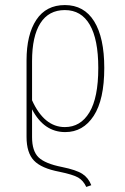

<svg xmlns="http://www.w3.org/2000/svg" viewBox="-20 -549 499 766"><path d="M227.1 117.2Q284.7 128.9 308.8 144.8Q333 160.6 344.2 189.9L324.2 196.8Q312.5 171.4 292 159.4Q271.5 147.5 216.8 136.2Q145 122.6 115.5 91.6Q85.9 60.5 85.9 -2.9V-308.1Q85.9 -411.1 125 -470Q164.1 -528.8 238.8 -528.8Q315.4 -528.8 355.7 -463.9Q396 -398.9 396 -277.8Q396 -151.4 353.8 -86.7Q311.5 -22 240.2 -22Q155.3 -22 107.9 -112.8V-2Q107.9 53.7 134 78.9Q160.2 104 227.1 117.2ZM238.8 -508.8Q174.3 -508.8 141.1 -456.5Q107.9 -404.3 107.9 -305.2V-148.9Q156.2 -42 238.8 -42Q301.3 -42 336.7 -100.6Q372.1 -159.2 372.1 -277.8Q372.1 -392.1 338.1 -450.4Q304.2 -508.8 238.8 -508.8Z"/></svg>

Font: Fira Sans Compressed Thin
Style: Regular
Weight: 100
Width: 1
Designer: Carrois Corporate & Edenspiekermann AG
Foundry: Carrois Corporate GbR & Edenspiekermann AG
Version: Version 4.203;PS 004.203;hotconv 1.0.88;makeotf.lib2.5.64775